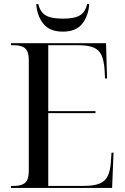

<svg xmlns="http://www.w3.org/2000/svg" viewBox="-20 -927 617 947"><path d="M34 0V-10H50Q87 -10 104.5 -26Q122 -42 122 -83V-632Q122 -672 104.5 -688Q87 -704 50 -704H34V-714H503L508 -540H498L496 -580Q493 -628 480.5 -655Q468 -682 440.5 -693Q413 -704 365 -704H218V-379H451V-369H218V-10H392Q441 -10 469.5 -21Q498 -32 511 -58Q524 -84 527 -130L530 -174H540L533 0ZM290 -771Q224 -771 193 -811Q162 -851 159 -907H169Q178 -868 205 -851.5Q232 -835 290 -835Q348 -835 374.5 -851.5Q401 -868 410 -907H420Q417 -851 386.5 -811Q356 -771 290 -771Z"/></svg>

Font: Noto Serif Display SemiCondensed
Style: Regular
Weight: 400
Width: 4
Designer: Monotype Design Team
Foundry: Monotype Imaging Inc.
Version: Version 2.009